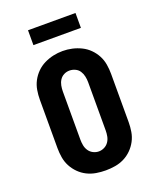

<svg xmlns="http://www.w3.org/2000/svg" viewBox="-168 -1032 937 1140"><g transform="rotate(-20 300.0 -462.0)"><path d="M300 8Q270 8 240 3Q210 -2 183 -15.5Q156 -29 134.5 -50.5Q113 -72 99 -98.5Q85 -125 80 -155Q75 -185 75 -215V-520Q75 -550 80 -580Q85 -610 99 -636.5Q113 -663 134.5 -684.5Q156 -706 183.5 -719.5Q211 -733 240.5 -739.5Q270 -746 300 -746Q330 -746 359.5 -739.5Q389 -733 416.5 -719.5Q444 -706 465.5 -684.5Q487 -663 501 -636.5Q515 -610 520 -580Q525 -550 525 -520V-215Q525 -185 520 -155Q515 -125 501 -98.5Q487 -72 465.5 -50.5Q444 -29 417 -15.5Q390 -2 360 3Q330 8 300 8ZM300 -112Q318 -112 335 -120.5Q352 -129 362.5 -144.5Q373 -160 376.5 -178.5Q380 -197 380 -215V-520Q380 -539 376 -557.5Q372 -576 362 -591.5Q352 -607 334.5 -615Q317 -623 299 -623Q280 -623 263.5 -614.5Q247 -606 237 -590.5Q227 -575 223.5 -556.5Q220 -538 220 -520V-215Q220 -197 223.5 -178.5Q227 -160 237.5 -144.5Q248 -129 265 -120.5Q282 -112 300 -112ZM450 -838H150V-932H450Z"/></g></svg>

Font: Iosevka Slab Heavy Extended
Style: Regular
Weight: 900
Width: 7
Monospace: yes
Designer: Belleve Invis
Foundry: Belleve Invis
Version: Version 11.1.0; ttfautohint (v1.8.3)